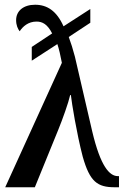

<svg xmlns="http://www.w3.org/2000/svg" viewBox="-20 -790 525 810"><path d="M2 0H127L226 -243C244 -287 269 -357 276 -389H279C283 -354 303 -229 329 -129C359 -23 391 0 464 0H482V-47H477C442 -47 404 -88 369 -236L296 -551C288 -582 279 -610 270 -634L361 -694V-752L248 -679C219 -744 179 -770 128 -770C79 -770 48 -744 48 -705C48 -684 55 -668 63 -658C76 -678 99 -699 134 -699C159 -699 180 -688 200 -649L114 -592V-534L222 -604C229 -583 235 -557 241 -525Z"/></svg>

Font: Noto Serif Condensed Semi
Style: Regular
Weight: 600
Width: 3
Designer: Monotype Design Team
Foundry: Monotype Imaging Inc.
Version: Version 1.002